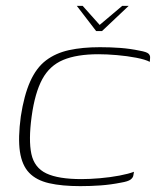

<svg xmlns="http://www.w3.org/2000/svg" viewBox="-20 -627 532 655"><path d="M242 -607H262L320 -542L397 -607H419L328 -521H308ZM51 -230Q62 -302 83 -349Q104 -396 137 -421Q170 -446 215.5 -456Q261 -466 321 -466Q357 -466 390.5 -463.5Q424 -461 457 -454Q480 -450 486.5 -444Q493 -438 492 -429L491 -416Q476 -424 445 -430Q414 -436 379 -439Q344 -442 316 -442Q242 -442 195.5 -422.5Q149 -403 124 -356.5Q99 -310 88 -230Q77 -149 87 -102Q97 -55 138 -35.5Q179 -16 258 -16Q286 -16 321 -19Q356 -22 387.5 -28Q419 -34 437 -41L435 -29Q434 -21 425.5 -14.5Q417 -8 393 -4Q358 3 323.5 5.5Q289 8 254 8Q191 8 147.5 -2Q104 -12 79.5 -37.5Q55 -63 48 -109.5Q41 -156 51 -230Z"/></svg>

Font: Genos ExtraLight
Style: Italic
Weight: 250
Italic angle: -8°
Designer: Robert E. Leuschke
Foundry: Robert E. Leuschke
Version: Version 1.010